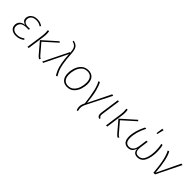

<svg xmlns="http://www.w3.org/2000/svg" viewBox="280 -2186 3827 3827"><g transform="rotate(45 2193.0 -273.0)"><path d="M45 -130Q45 -189 84.5 -229.5Q124 -270 195 -275Q151 -287 127 -311.5Q103 -336 103 -382Q103 -417 123 -451.5Q143 -486 184.5 -508.5Q226 -531 288 -531Q336 -531 371.5 -518Q407 -505 437 -483L415 -461Q388 -481 358 -491Q328 -501 288 -501Q210 -501 174 -465Q138 -429 138 -382Q138 -339 169 -313.5Q200 -288 260 -288H319L310 -258H255Q159 -258 120 -221.5Q81 -185 81 -130Q81 -77 116 -49Q151 -21 213 -21Q264 -21 298 -34Q332 -47 374 -76L392 -52Q353 -22 310 -6Q267 10 212 10Q137 10 91 -27.5Q45 -65 45 -130Z M813 -38 615 -270 908 -531 932 -513 659 -268 836 -61Q853 -41 864 -32.5Q875 -24 892 -18L878 8Q857 2 843.5 -8Q830 -18 813 -38ZM585 -355Q592 -408 592 -450Q592 -487 587 -522L619 -527Q627 -483 627 -450Q627 -404 618 -347L569 0H535Z M1252 -507Q1261 -351 1279 -256.5Q1297 -162 1317 -116Q1337 -70 1374 -5L1342 6Q1308 -53 1287 -102.5Q1266 -152 1248.5 -243.5Q1231 -335 1222 -483L982 6L951 -2L1208 -524L1221 -522Q1216 -583 1205 -619Q1194 -655 1168.5 -678Q1143 -701 1095 -713L1101 -739Q1158 -726 1189.5 -699Q1221 -672 1234.5 -627Q1248 -582 1252 -507Z M1474 -198Q1474 -273 1499.5 -349.5Q1525 -426 1582 -478.5Q1639 -531 1727 -531Q1813 -531 1860.5 -478Q1908 -425 1908 -327Q1908 -252 1883 -174.5Q1858 -97 1801.5 -43.5Q1745 10 1655 10Q1569 10 1521.5 -44.5Q1474 -99 1474 -198ZM1873 -326Q1873 -411 1835.5 -456Q1798 -501 1727 -501Q1649 -501 1600 -452Q1551 -403 1530 -333Q1509 -263 1509 -196Q1509 -112 1547 -66.5Q1585 -21 1655 -21Q1732 -21 1781 -69.5Q1830 -118 1851.5 -188Q1873 -258 1873 -326Z M2164 -50 2399 -526 2433 -518 2175 -9Q2156 28 2147.5 58Q2139 88 2139 117Q2139 154 2152 194L2122 200Q2104 154 2104 113Q2104 59 2140 -12Q2115 -219 2086 -336Q2057 -453 2019 -516L2052 -525Q2088 -463 2117 -352Q2146 -241 2164 -50Z M2537 -111Q2535 -89 2535 -82Q2535 -58 2544 -44.5Q2553 -31 2573 -21L2560 5Q2528 -7 2514.5 -26.5Q2501 -46 2501 -80Q2501 -101 2503 -113L2561 -520H2595Z M3027 -38 2829 -270 3122 -531 3146 -513 2873 -268 3050 -61Q3067 -41 3078 -32.5Q3089 -24 3106 -18L3092 8Q3071 2 3057.5 -8Q3044 -18 3027 -38ZM2799 -355Q2806 -408 2806 -450Q2806 -487 2801 -522L2833 -527Q2841 -483 2841 -450Q2841 -404 2832 -347L2783 0H2749Z M3229 -165Q3229 -322 3329 -520H3365Q3315 -426 3289.5 -335.5Q3264 -245 3264 -164Q3264 -21 3372 -21Q3423 -21 3460.5 -58.5Q3498 -96 3510 -179L3534 -351L3569 -357L3544 -176Q3541 -154 3541 -133Q3541 -21 3636 -21Q3732 -21 3770.5 -116Q3809 -211 3809 -345Q3809 -436 3789 -520H3823Q3844 -442 3844 -345Q3844 -195 3795 -92.5Q3746 10 3634 10Q3580 10 3549 -21Q3518 -52 3518 -116Q3484 10 3369 10Q3303 10 3266 -33.5Q3229 -77 3229 -165ZM3629 -744 3594 -602H3570L3590 -746Z M4113 -29 4352 -526 4386 -518 4131 0H4085Q4066 -210 4038.5 -330.5Q4011 -451 3972 -516L4006 -525Q4086 -387 4113 -29Z"/></g></svg>

Font: FiraGO UltraLight
Style: Italic
Weight: 200
Italic angle: -8°
Designer: bBox Type GmbH
Foundry: bBox Type GmbH
Version: Version 1.001